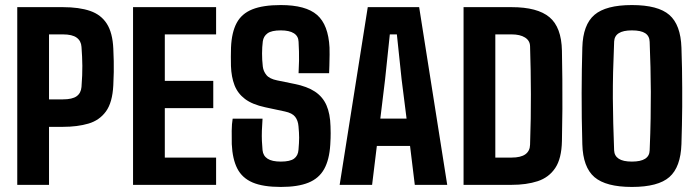

<svg xmlns="http://www.w3.org/2000/svg" viewBox="-20 -724 2730 752"><path d="M47.6 0V-696H226.5Q289.8 -696 332.8 -681.3Q375.7 -666.6 398.3 -631.2Q421 -595.8 423.8 -533.5Q425 -506.1 425.5 -484.8Q425.9 -463.5 425.6 -441.7Q425.3 -419.9 423.8 -390.5Q420.5 -322.7 395 -287.6Q369.4 -252.5 326.3 -239.9Q283.2 -227.2 226.4 -227.2H172V0ZM172 -334.8H226.4Q263 -334.8 280.1 -347Q297.2 -359.3 299.2 -383.5Q302.9 -432.4 302.5 -466.4Q302.2 -500.4 299.2 -540.3Q297.7 -563.9 280.2 -576.6Q262.8 -589.3 226.5 -589.3H172Z M501.1 0V-696H826.4V-589.3H625.5V-407.3H815.3V-300.6H625.5V-106.8H826.4V0Z M1080 8.2Q1010.3 8.2 969.3 -9.3Q928.3 -26.9 909.4 -63.9Q890.5 -100.8 887.8 -159.5Q887.2 -184.4 887.5 -211.8Q887.8 -239.3 891.3 -259.3H1008.3Q1006.4 -233.7 1005.7 -212.1Q1005 -190.6 1005.8 -171.9Q1006.5 -153.3 1008.3 -135.8Q1010.5 -113.7 1028 -102.4Q1045.4 -91.1 1079.8 -91.1Q1116.1 -91.1 1131.8 -102.7Q1147.5 -114.3 1149.1 -137.4Q1151.6 -165.9 1151.6 -185Q1151.5 -204.2 1149.1 -229.3Q1147.3 -252.1 1135.9 -266.7Q1124.5 -281.3 1095.7 -287.4L1019 -303.8Q968.2 -314.7 939.5 -336.4Q910.9 -358.1 898.5 -390.3Q886.1 -422.5 884.6 -465.1Q884.1 -484.5 884.2 -502.1Q884.3 -519.6 884.8 -537.9Q887.3 -597.4 906.9 -634Q926.4 -670.6 968.3 -687.4Q1010.2 -704.2 1079.8 -704.2Q1177.6 -704.2 1221.9 -665.5Q1266.1 -626.9 1270.6 -537.8Q1271.1 -530.4 1270.9 -509.9Q1270.7 -489.4 1270.1 -468.1Q1269.5 -446.8 1269 -437.4H1149.4Q1150.9 -466.8 1151.2 -486Q1151.5 -505.3 1151 -522.1Q1150.5 -538.9 1149.4 -560.5Q1148.7 -582.5 1131 -593.7Q1113.4 -605 1079.6 -605Q1043.7 -605 1027.8 -593.5Q1012 -582 1009.3 -561.9Q1006.5 -540.2 1006.4 -514.9Q1006.3 -489.6 1009.3 -463.5Q1011.5 -444.7 1023.6 -430Q1035.6 -415.3 1065.4 -409.2L1133.4 -395.3Q1182.9 -385.5 1213.6 -365.2Q1244.2 -344.8 1258.7 -311.6Q1273.2 -278.4 1274.5 -229.4Q1275.1 -212 1275.1 -202.1Q1275.1 -192.3 1274.8 -183.1Q1274.6 -174 1273.6 -157.9Q1270 -98.4 1249.6 -61.8Q1229.2 -25.2 1187.9 -8.5Q1146.6 8.2 1080 8.2Z M1310.3 0 1420.4 -696H1621.7L1731.6 0H1604.6L1586 -152.5H1456L1437.4 0ZM1469.6 -259.4H1572.4L1553 -412.9L1534.4 -589.3H1506.8L1488.2 -412.7Z M1795.6 0V-696H1983.6Q2085.2 -696 2132.1 -656.6Q2179.1 -617.3 2180.9 -525.3Q2182 -471.3 2182.5 -414.1Q2183 -356.9 2182.7 -296.5Q2182.4 -236 2180.9 -171.8Q2179.6 -102.9 2154.6 -65.8Q2129.7 -28.7 2085.8 -14.3Q2042 0 1983.4 0ZM1920 -106.8H1983.4Q2019.9 -106.8 2037.8 -119.8Q2055.6 -132.7 2056.1 -157.5Q2058 -210.1 2058.7 -259.1Q2059.4 -308 2059.3 -355.1Q2059.3 -402.1 2058.4 -448.7Q2057.5 -495.2 2056.1 -542.8Q2055.6 -564.9 2036.3 -577.1Q2017 -589.3 1983.6 -589.3H1920Z M2455 8.2Q2353.2 8.2 2308.2 -30.3Q2263.3 -68.9 2260.8 -158.7Q2259.2 -211.6 2258.6 -261.9Q2258.1 -312.2 2258.1 -359.8Q2258.1 -407.3 2258.9 -452Q2259.7 -496.8 2260.8 -538.1Q2263.3 -627.3 2308.2 -665.8Q2353.2 -704.2 2455 -704.2Q2557.3 -704.2 2601.6 -665.6Q2646 -627 2649 -537.3Q2650.5 -495.3 2651.2 -456Q2651.9 -416.8 2652 -379.7Q2652.2 -342.5 2652 -306.3Q2651.7 -270.1 2650.9 -233.7Q2650 -197.3 2649 -159.6Q2646 -69.4 2601.8 -30.6Q2557.7 8.2 2455 8.2ZM2455 -91.1Q2489.4 -91.1 2506.7 -102.2Q2524 -113.3 2524.5 -135.2Q2527.4 -203.9 2528.3 -259.7Q2529.3 -315.4 2529.1 -364.4Q2528.9 -413.5 2527.7 -460.9Q2526.4 -508.3 2524.5 -559.9Q2524 -582.7 2507.3 -593.8Q2490.5 -605 2455 -605Q2420.7 -605 2403.6 -594Q2386.4 -583.1 2385.4 -561.3Q2382.6 -495.9 2381.3 -441.9Q2380.1 -387.9 2380.3 -339.3Q2380.6 -290.6 2381.9 -241.2Q2383.3 -191.8 2385.3 -135.2Q2386.3 -113.5 2403.4 -102.3Q2420.4 -91.1 2455 -91.1Z"/></svg>

Font: Big Shoulders Text SC Thin
Style: Regular
Weight: 100
Designer: Patric King
Foundry: XO Type Co
Version: Version 2.002